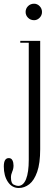

<svg xmlns="http://www.w3.org/2000/svg" viewBox="-75 -738 274 1008"><path d="M104 -632Q85 -632 72.2 -644.8Q59.5 -657.5 59.5 -675Q59.5 -693 72.2 -705.8Q85 -718.5 104 -718.5Q120.5 -718.5 133 -705.8Q145.5 -693 145.5 -675Q145.5 -657.5 133 -644.8Q120.5 -632 104 -632ZM23.5 249Q-12 249 -33.5 217Q-55 185 -55 136Q-55 92 -29 92Q-15.5 92 -9.8 103.5Q-4 115 -4 131Q-4 148 -10.8 163.2Q-17.5 178.5 -17.5 193.5Q-17.5 224.5 -3.2 231.2Q11 238 20 238Q47.5 238 61.8 202.5Q76 167 76 100.5V-513.5H31.5V-523.5H136V45.5Q136 119.5 120.2 164.2Q104.5 209 79 229Q53.5 249 23.5 249Z"/></svg>

Font: Imbue 100pt Light
Style: Regular
Weight: 300
Designer: Tyler Finck
Foundry: Etcetera Type Company
Version: Version 1.102; ttfautohint (v1.8.3)